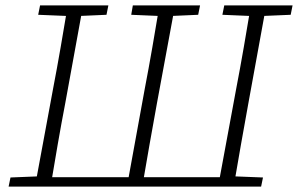

<svg xmlns="http://www.w3.org/2000/svg" viewBox="-20 -694 1108 714"><path d="M110 0 177 -362Q192 -440 205.5 -518Q219 -596 232 -674H289L223 -312Q208 -234 194.5 -156Q181 -78 168 0ZM122 -639 129 -674H383L376 -639L262 -634H244ZM452 0 518 -362Q533 -440 546.5 -518Q560 -596 573 -674H631L564 -312Q550 -234 536 -156Q522 -78 509 0ZM468 -639 474 -674H724L717 -639L604 -634H586ZM791 0 858 -362Q873 -440 886.5 -518Q900 -596 913 -674H970L904 -312Q890 -234 876 -156Q862 -78 849 0ZM807 -639 814 -674H1068L1061 -639L943 -634H925ZM12 0 19 -34 143 -39 139 0ZM144 0 146 -35H827L824 0ZM827 0 830 -39 958 -34 951 0Z"/></svg>

Font: Source Serif 4 Light
Style: Italic
Weight: 300
Italic angle: -12°
Designer: Frank Grießhammer
Foundry: Adobe Systems Incorporated
Version: Version 4.004;hotconv 1.0.116;makeotfexe 2.5.65601